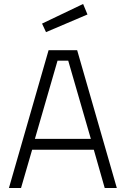

<svg xmlns="http://www.w3.org/2000/svg" viewBox="-20 -948 634 968"><path d="M225 -695H369L569 0H508L453 -193H142L86 0H25ZM438 -248 324 -642H270L156 -248ZM192 -829 399 -928 421 -875 212 -786Z"/></svg>

Font: Cairo Light
Style: Regular
Weight: 300
Designer: Mohamed Gaber, Accademia di Belle Arti di Urbino and others
Foundry: Kief Type Foundry, Accademia di Belle Arti di Urbino and others
Version: Version 3.011